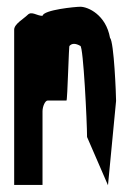

<svg xmlns="http://www.w3.org/2000/svg" viewBox="-20 -736 401 569"><path d="M22 -188H106V-406C106 -421 114 -438 121 -438H177C180 -438 184 -607 186 -600C193 -608 204 -608 218 -600C227 -600 238 -372 238 -330L300 -187L324 -437C324 -454 318 -612 306 -624C294 -692 241 -716 218 -716C204 -716 109 -707 106 -689C89 -689 74 -704 62 -692C50 -680 22 -665 22 -648Z"/></svg>

Font: bitstorm
Style: ulcn
Weight: 400
Version: Version 0.2